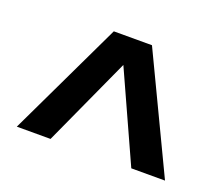

<svg xmlns="http://www.w3.org/2000/svg" viewBox="-75 -635 713 610"><g transform="rotate(20 281.0 -330.0)"><path d="M531 -135H417L281 -435L144 -135H30L216 -525H345Z"/></g></svg>

Font: Montserrat-Arabic SemiBold
Style: Regular
Weight: 600
Designer: Mohamed Gaber
Foundry: Kief Type Foundry
Version: Version 5.008;PS 005.008;hotconv 1.0.88;makeotf.lib2.5.64775